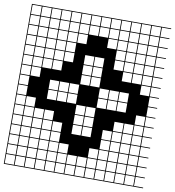

<svg xmlns="http://www.w3.org/2000/svg" viewBox="-104 -972 1083 1188"><g transform="rotate(10 437.5 -377.5)"><path d="M0 125V-879.8H875V-875H817.3V-817.3H875V-812.5H817.3V-754.8H875V-750H817.3V-692.3H875V-687.5H817.3V-629.8H875V-625H817.3V-567.3H875V-562.5H817.3V-504.8H875V-500H817.3V-442.3H875V-437.5H817.3V-379.8H875V-375H817.3V-317.3H875V-312.5H817.3V-254.8H875V-250H817.3V-192.3H875V-187.5H817.3V-129.8H875V-125H817.3V-67.3H875V-62.5H817.3V-4.8H875V0H817.3V57.7H875V62.5H817.3V120.2H875V125ZM754.8 -817.3H812.5V-875H754.8ZM692.3 -817.3H750V-875H692.3ZM629.8 -817.3H687.5V-875H629.8ZM567.3 -817.3H625V-875H567.3ZM504.8 -817.3H562.5V-875H504.8ZM442.3 -817.3H500V-875H442.3ZM379.8 -817.3H437.5V-875H379.8ZM317.3 -817.3H375V-875H317.3ZM4.8 -817.3H62.5V-875H4.8ZM254.8 -817.3H312.5V-875H254.8ZM192.3 -817.3H250V-875H192.3ZM129.8 -817.3H187.5V-875H129.8ZM67.3 -817.3H125V-875H67.3ZM754.8 -754.8H812.5V-812.5H754.8ZM692.3 -754.8H750V-812.5H692.3ZM629.8 -754.8H687.5V-812.5H629.8ZM567.3 -754.8H625V-812.5H567.3ZM504.8 -754.8H562.5V-812.5H504.8ZM442.3 -754.8H500V-812.5H442.3ZM379.8 -754.8H437.5V-812.5H379.8ZM4.8 -754.8H62.5V-812.5H4.8ZM317.3 -754.8H375V-812.5H317.3ZM254.8 -754.8H312.5V-812.5H254.8ZM192.3 -754.8H250V-812.5H192.3ZM129.8 -754.8H187.5V-812.5H129.8ZM67.3 -754.8H125V-812.5H67.3ZM375 -750H317.3V-692.3H375ZM567.3 -692.3H625V-750H567.3ZM67.3 -692.3H125V-750H67.3ZM254.8 -692.3H312.5V-750H254.8ZM754.8 -692.3H812.5V-750H754.8ZM4.8 -692.3H62.5V-750H4.8ZM192.3 -692.3H250V-750H192.3ZM504.8 -692.3H562.5V-750H504.8ZM692.3 -692.3H750V-750H692.3ZM629.8 -692.3H687.5V-750H629.8ZM129.8 -692.3H187.5V-750H129.8ZM67.3 -629.8H125V-687.5H67.3ZM129.8 -629.8H187.5V-687.5H129.8ZM692.3 -629.8H750V-687.5H692.3ZM629.8 -629.8H687.5V-687.5H629.8ZM567.3 -629.8H625V-687.5H567.3ZM192.3 -629.8H250V-687.5H192.3ZM4.8 -629.8H62.5V-687.5H4.8ZM754.8 -629.8H812.5V-687.5H754.8ZM254.8 -629.8H312.5V-687.5H254.8ZM129.8 -567.3H187.5V-625H129.8ZM692.3 -567.3H750V-625H692.3ZM629.8 -567.3H687.5V-625H629.8ZM567.3 -567.3H625V-625H567.3ZM192.3 -567.3H250V-625H192.3ZM754.8 -567.3H812.5V-625H754.8ZM442.3 -567.3H500V-625H442.3ZM4.8 -567.3H62.5V-625H4.8ZM379.8 -567.3H437.5V-625H379.8ZM67.3 -567.3H125V-625H67.3ZM254.8 -567.3H312.5V-625H254.8ZM692.3 -504.8H750V-562.5H692.3ZM629.8 -504.8H687.5V-562.5H629.8ZM129.8 -504.8H187.5V-562.5H129.8ZM754.8 -504.8H812.5V-562.5H754.8ZM4.8 -504.8H62.5V-562.5H4.8ZM192.3 -504.8H250V-562.5H192.3ZM442.3 -504.8H500V-562.5H442.3ZM379.8 -504.8H437.5V-562.5H379.8ZM67.3 -504.8H125V-562.5H67.3ZM442.3 -442.3H500V-500H442.3ZM67.3 -442.3H125V-500H67.3ZM754.8 -442.3H812.5V-500H754.8ZM4.8 -442.3H62.5V-500H4.8ZM379.8 -442.3H437.5V-500H379.8ZM504.8 -379.8H562.5V-437.5H504.8ZM192.3 -379.8H250V-437.5H192.3ZM4.8 -379.8H62.5V-437.5H4.8ZM317.3 -379.8H375V-437.5H317.3ZM254.8 -379.8H312.5V-437.5H254.8ZM629.8 -379.8H687.5V-437.5H629.8ZM567.3 -379.8H625V-437.5H567.3ZM629.8 -317.3H687.5V-375H629.8ZM504.8 -317.3H562.5V-375H504.8ZM254.8 -317.3H312.5V-375H254.8ZM4.8 -317.3H62.5V-375H4.8ZM317.3 -317.3H375V-375H317.3ZM192.3 -317.3H250V-375H192.3ZM567.3 -317.3H625V-375H567.3ZM379.8 -254.8H437.5V-312.5H379.8ZM4.8 -254.8H62.5V-312.5H4.8ZM67.3 -254.8H125V-312.5H67.3ZM442.3 -254.8H500V-312.5H442.3ZM754.8 -254.8H812.5V-312.5H754.8ZM379.8 -192.3H437.5V-250H379.8ZM4.8 -192.3H62.5V-250H4.8ZM129.8 -192.3H187.5V-250H129.8ZM692.3 -192.3H750V-250H692.3ZM67.3 -192.3H125V-250H67.3ZM442.3 -192.3H500V-250H442.3ZM629.8 -192.3H687.5V-250H629.8ZM754.8 -192.3H812.5V-250H754.8ZM192.3 -192.3H250V-250H192.3ZM67.3 -129.8H125V-187.5H67.3ZM692.3 -129.8H750V-187.5H692.3ZM4.8 -129.8H62.5V-187.5H4.8ZM442.3 -129.8H500V-187.5H442.3ZM129.8 -129.8H187.5V-187.5H129.8ZM567.3 -129.8H625V-187.5H567.3ZM379.8 -129.8H437.5V-187.5H379.8ZM192.3 -129.8H250V-187.5H192.3ZM254.8 -129.8H312.5V-187.5H254.8ZM754.8 -129.8H812.5V-187.5H754.8ZM629.8 -129.8H687.5V-187.5H629.8ZM692.3 -67.3H750V-125H692.3ZM4.8 -67.3H62.5V-125H4.8ZM67.3 -67.3H125V-125H67.3ZM567.3 -67.3H625V-125H567.3ZM129.8 -67.3H187.5V-125H129.8ZM254.8 -67.3H312.5V-125H254.8ZM192.3 -67.3H250V-125H192.3ZM754.8 -67.3H812.5V-125H754.8ZM629.8 -67.3H687.5V-125H629.8ZM629.8 -4.8H687.5V-62.5H629.8ZM129.8 -4.8H187.5V-62.5H129.8ZM317.3 -4.8H375V-62.5H317.3ZM67.3 -4.8H125V-62.5H67.3ZM567.3 -4.8H625V-62.5H567.3ZM192.3 -4.8H250V-62.5H192.3ZM754.8 -4.8H812.5V-62.5H754.8ZM4.8 -4.8H62.5V-62.5H4.8ZM254.8 -4.8H312.5V-62.5H254.8ZM692.3 -4.8H750V-62.5H692.3ZM504.8 -4.8H562.5V-62.5H504.8ZM254.8 57.7H312.5V0H254.8ZM692.3 57.7H750V0H692.3ZM504.8 57.7H562.5V0H504.8ZM442.3 57.7H500V0H442.3ZM567.3 57.7H625V0H567.3ZM4.8 57.7H62.5V0H4.8ZM754.8 57.7H812.5V0H754.8ZM192.3 57.7H250V0H192.3ZM317.3 57.7H375V0H317.3ZM629.8 57.7H687.5V0H629.8ZM129.8 57.7H187.5V0H129.8ZM67.3 57.7H125V0H67.3ZM379.8 57.7H437.5V0H379.8ZM567.3 120.2H625V62.5H567.3ZM504.8 120.2H562.5V62.5H504.8ZM442.3 120.2H500V62.5H442.3ZM254.8 120.2H312.5V62.5H254.8ZM692.3 120.2H750V62.5H692.3ZM192.3 120.2H250V62.5H192.3ZM754.8 120.2H812.5V62.5H754.8ZM379.8 120.2H437.5V62.5H379.8ZM67.3 120.2H125V62.5H67.3ZM629.8 120.2H687.5V62.5H629.8ZM317.3 120.2H375V62.5H317.3ZM129.8 120.2H187.5V62.5H129.8ZM4.8 120.2H62.5V62.5H4.8Z"/></g></svg>

Font: Yarndings 12 Charted
Style: Regular
Weight: 400
Designer: Sarah Cadigan-Fried
Version: Version 1.000; ttfautohint (v1.8.4.7-5d5b)